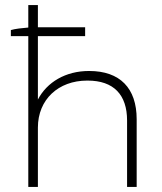

<svg xmlns="http://www.w3.org/2000/svg" viewBox="-20 -740 642 760"><path d="M92 0H130V-235C130 -346 211 -421 325 -421H327C430 -421 483 -365 483 -263V0H521V-268C521 -391 455 -459 333 -459H332C240 -459 166 -415 130 -346V-597H317V-632H130V-720H92V-631C67 -629 40 -626 23 -621V-597H92Z"/></svg>

Font: Fixel Text ExtraLight
Style: Regular
Weight: 200
Width: 4
Designer: AlfaBravo + MacPaw
Foundry: Kyrylo Tkachov, Marchela Mozhyna, Serhii Makarenko, Maria Weinstein, Zakhar Kryvoshyya
Version: Version 1.211